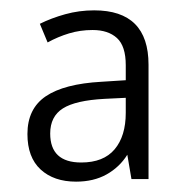

<svg xmlns="http://www.w3.org/2000/svg" viewBox="-20 -742 359 371"><path d="M162 -722Q267 -722 267 -617V-396H234L226 -443Q211 -419 186 -405Q161 -391 127 -391Q84 -391 58.5 -414.5Q33 -438 33 -483Q33 -532 68.5 -556Q104 -580 176 -584L223 -587V-616Q223 -653 206 -668.5Q189 -684 159 -684Q135 -684 113.5 -677.5Q92 -671 72 -660L57 -696Q79 -707 106 -714.5Q133 -722 162 -722ZM182 -551Q126 -548 101.5 -532.5Q77 -517 77 -484Q77 -428 137 -428Q180 -428 201.5 -453.5Q223 -479 223 -524V-553Z"/></svg>

Font: Noto Sans Sinhala SemiCondensed Light
Style: Regular
Weight: 300
Width: 4
Designer: Jelle Bosma - Monotype Design Team
Foundry: Monotype Imaging Inc.
Version: Version 2.006; ttfautohint (v1.8.4.7-5d5b)